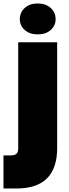

<svg xmlns="http://www.w3.org/2000/svg" viewBox="-54 -805 394 1095"><path d="M49.8 -564H272V39.1Q272 270 40 270H-34.2V81.1H8.8Q30.3 81.1 40 71.8Q49.8 62.5 49.8 43ZM59.1 -695.8Q59.1 -733.9 86.9 -759.5Q114.7 -785.2 161.1 -785.2Q207.5 -785.2 235.4 -759.5Q263.2 -733.9 263.2 -695.8Q263.2 -658.7 235.1 -633.8Q207 -608.9 161.1 -608.9Q115.2 -608.9 87.2 -633.8Q59.1 -658.7 59.1 -695.8Z"/></svg>

Font: SVN-Poppins Black
Style: Regular
Weight: 900
Designer: Ninad Kale (Devanagari), Jonny Pinhorn (Latin)
Foundry: Indian Type Foundry
Version: Version 3.002 2017